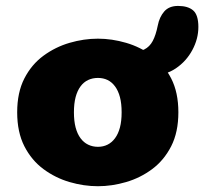

<svg xmlns="http://www.w3.org/2000/svg" viewBox="-20 -618 690 648"><path d="M310.5 10.5Q263 10.5 215 -3.5Q167 -17.5 126.8 -47.2Q86.5 -77 62.2 -124.5Q38 -172 38 -239Q38 -306 62.2 -353.2Q86.5 -400.5 126.8 -430Q167 -459.5 215 -473.5Q263 -487.5 310.5 -487.5Q357.5 -487.5 405.5 -473.5Q453.5 -459.5 493.5 -430Q533.5 -400.5 557.8 -353.2Q582 -306 582 -239Q582 -172 557.8 -124.5Q533.5 -77 493.5 -47.2Q453.5 -17.5 405.5 -3.5Q357.5 10.5 310.5 10.5ZM310.5 -122.5Q328.5 -122.5 343 -129.8Q357.5 -137 368.2 -151.5Q379 -166 384.8 -187.8Q390.5 -209.5 390.5 -239Q390.5 -268.5 384.8 -290.2Q379 -312 368.2 -326.5Q357.5 -341 343 -348Q328.5 -355 310.5 -355Q292.5 -355 277.5 -348Q262.5 -341 251.8 -326.5Q241 -312 235.2 -290.2Q229.5 -268.5 229.5 -239Q229.5 -209.5 235.2 -187.8Q241 -166 251.8 -151.5Q262.5 -137 277.5 -129.8Q292.5 -122.5 310.5 -122.5ZM493 -363.5Q461.5 -363.5 442 -370.8Q422.5 -378 418.5 -381Q406.5 -388.5 401 -398.2Q395.5 -408 395.5 -421Q395.5 -433 402.2 -437.5Q409 -442 418.5 -442Q448.5 -442 466.8 -451Q485 -460 495.5 -479.8Q506 -499.5 512.5 -532Q518 -560.5 534.2 -579.2Q550.5 -598 581 -598Q614.5 -598 632 -582.8Q649.5 -567.5 649.5 -527Q649.5 -487 629.2 -449.2Q609 -411.5 573.8 -387.5Q538.5 -363.5 493 -363.5Z"/></svg>

Font: Sono ExtraLight Monospace ExtraBold
Style: Regular
Weight: 800
Version: Version 2.112